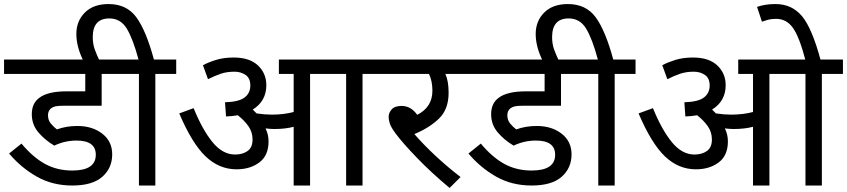

<svg xmlns="http://www.w3.org/2000/svg" viewBox="-20 -916 4182 948"><path d="M358 -222Q453 -222 453 -152Q453 -74 337 -74Q262 -74 202.5 -106.5Q143 -139 86 -207L25 -158Q84 -88 161.5 -44Q239 0 337 0Q436 0 485 -43Q534 -86 534 -154Q534 -218 485 -256Q436 -294 362 -294Q307 -294 261 -277Q244 -290 230.5 -306.5Q217 -323 217 -347Q217 -369 232 -381Q241 -388 254 -391Q267 -394 298 -394H482V-551H592V-622H0V-551H401V-465H308Q216 -465 174 -433Q137 -406 137 -352Q137 -301 169 -263Q201 -225 248 -197Q300 -222 358 -222Z M392 -615H472Q458 -644 448 -671.5Q438 -699 438 -733Q438 -825 520 -825Q575 -825 605.5 -775.5Q636 -726 664 -622H577V-551H666V0H747V-551H850V-622H740Q701 -766 653 -831Q605 -896 516 -896Q441 -896 399 -854Q357 -812 357 -748Q357 -685 392 -615Z M1511 0V-551H1689V0H1770V-551H1874V-622H1357V-551H1430V-363Q1381 -350 1322 -350Q1287 -350 1247 -356Q1238 -366 1228 -375Q1295 -417 1295 -495Q1295 -554 1253.5 -593Q1212 -632 1134 -632Q1084 -632 1046 -620Q1008 -608 982 -594L1007 -525Q1041 -542 1070.5 -552Q1100 -562 1138 -562Q1169 -562 1192.5 -546Q1216 -530 1216 -494Q1216 -456 1187.5 -434.5Q1159 -413 1091 -411L1096 -341Q1127 -342 1154 -347Q1186 -322 1206.5 -293Q1227 -264 1227 -227Q1227 -188 1202.5 -170.5Q1178 -153 1141 -153Q1079 -153 1029 -214.5Q979 -276 936 -382L865 -356Q928 -208 995 -144Q1062 -80 1148 -80Q1215 -80 1260.5 -114Q1306 -148 1306 -218Q1306 -252 1291 -282Q1317 -279 1334 -279Q1389 -279 1430 -290V0Z M2200 12 2254 -42Q2190 -91 2130.5 -146.5Q2071 -202 2026 -254Q2099 -284 2147 -330Q2195 -376 2195 -458Q2195 -516 2179 -551H2283V-622H1859V-551H2098Q2115 -516 2115 -468Q2115 -387 2040 -349Q2009 -393 1963 -393Q1929 -393 1914 -376Q1899 -359 1899 -340Q1899 -323 1905 -305Q1911 -287 1934 -256Q1969 -209 2040 -135.5Q2111 -62 2200 12Z M2626 -222Q2721 -222 2721 -152Q2721 -74 2605 -74Q2530 -74 2470.5 -106.5Q2411 -139 2354 -207L2293 -158Q2352 -88 2429.5 -44Q2507 0 2605 0Q2704 0 2753 -43Q2802 -86 2802 -154Q2802 -218 2753 -256Q2704 -294 2630 -294Q2575 -294 2529 -277Q2512 -290 2498.5 -306.5Q2485 -323 2485 -347Q2485 -369 2500 -381Q2509 -388 2522 -391Q2535 -394 2566 -394H2750V-551H2860V-622H2268V-551H2669V-465H2576Q2484 -465 2442 -433Q2405 -406 2405 -352Q2405 -301 2437 -263Q2469 -225 2516 -197Q2568 -222 2626 -222Z M2660 -615H2740Q2726 -644 2716 -671.5Q2706 -699 2706 -733Q2706 -825 2788 -825Q2843 -825 2873.5 -775.5Q2904 -726 2932 -622H2845V-551H2934V0H3015V-551H3118V-622H3008Q2969 -766 2921 -831Q2873 -896 2784 -896Q2709 -896 2667 -854Q2625 -812 2625 -748Q2625 -685 2660 -615Z M3779 0V-551H3957V0H4038V-551H4142V-622H3625V-551H3698V-363Q3649 -350 3590 -350Q3555 -350 3515 -356Q3506 -366 3496 -375Q3563 -417 3563 -495Q3563 -554 3521.5 -593Q3480 -632 3402 -632Q3352 -632 3314 -620Q3276 -608 3250 -594L3275 -525Q3309 -542 3338.5 -552Q3368 -562 3406 -562Q3437 -562 3460.5 -546Q3484 -530 3484 -494Q3484 -456 3455.5 -434.5Q3427 -413 3359 -411L3364 -341Q3395 -342 3422 -347Q3454 -322 3474.5 -293Q3495 -264 3495 -227Q3495 -188 3470.5 -170.5Q3446 -153 3409 -153Q3347 -153 3297 -214.5Q3247 -276 3204 -382L3133 -356Q3196 -208 3263 -144Q3330 -80 3416 -80Q3483 -80 3528.5 -114Q3574 -148 3574 -218Q3574 -252 3559 -282Q3585 -279 3602 -279Q3657 -279 3698 -290V0ZM3958 -615H4033Q3990 -776 3940 -836Q3890 -896 3809 -896Q3757 -896 3718 -882L3742 -809Q3756 -814 3772.5 -818.5Q3789 -823 3812 -823Q3863 -823 3895 -778.5Q3927 -734 3958 -615Z"/></svg>

Font: Noto Sans Devanagari
Style: Regular
Weight: 400
Designer: Jelle Bosma - Monotype Design Team
Foundry: Monotype Imaging Inc.
Version: Version 1.901